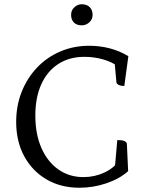

<svg xmlns="http://www.w3.org/2000/svg" viewBox="-20 -870 690 902"><path d="M353 12Q265 12 198 -27.5Q131 -67 93.5 -136.5Q56 -206 56 -297Q56 -374 82 -439Q108 -504 154 -552.5Q200 -601 263 -628Q326 -655 399 -655Q450 -655 497 -642.5Q544 -630 583 -606L564 -466Q548 -466 538 -471Q528 -476 527 -483L518 -582L534 -557Q509 -578 466 -590.5Q423 -603 376 -603Q306 -603 254 -569.5Q202 -536 174 -474Q146 -412 146 -327Q146 -240 174.5 -175Q203 -110 254 -74Q305 -38 372 -38Q424 -38 469.5 -59Q515 -80 537 -114L519 -75L531 -212Q553 -212 563 -208Q573 -204 576 -196L582 -66Q542 -30 480 -9Q418 12 353 12ZM364 -751Q340 -751 327 -764.5Q314 -778 314 -800Q314 -822 329.5 -836Q345 -850 364 -850Q388 -850 401.5 -836.5Q415 -823 415 -800Q415 -779 399.5 -765Q384 -751 364 -751Z"/></svg>

Font: Petrona
Style: Regular
Weight: 400
Designer: Ringo R. Seeber
Foundry: Ringo R. Seeber
Version: Version 2.001; ttfautohint (v1.8.3)